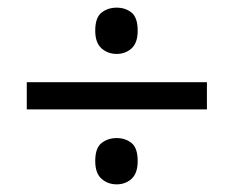

<svg xmlns="http://www.w3.org/2000/svg" viewBox="-20 -603 612 502"><path d="M50 -317V-388H521V-317ZM285 -121Q262 -121 245.5 -135.5Q229 -150 229 -182Q229 -216 245.5 -229Q262 -242 285 -242Q308 -242 324 -229Q340 -216 340 -182Q340 -150 324 -135.5Q308 -121 285 -121ZM285 -462Q262 -462 245.5 -476.5Q229 -491 229 -523Q229 -557 245.5 -570Q262 -583 285 -583Q308 -583 324 -570Q340 -557 340 -523Q340 -491 324 -476.5Q308 -462 285 -462Z"/></svg>

Font: Noto Sans Canadian Aboriginal
Style: Regular
Weight: 400
Designer: Monotype Design Team, Typotheque's Kevin King
Foundry: Monotype Imaging Inc.
Version: Version 2.002